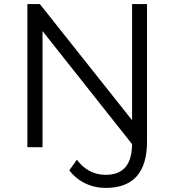

<svg xmlns="http://www.w3.org/2000/svg" viewBox="-20 -720 853 939"><path d="M699 -700V-28Q699 199 497 199Q443 199 396.5 176.5Q350 154 319 113L356 61Q411 135 497 135Q561 135 593 98Q625 61 626 -15L188 -568V0H114V-700H175L626 -132V-700Z"/></svg>

Font: Montserrat-Regular
Style: Regular
Weight: 400
Version: Version 7.200